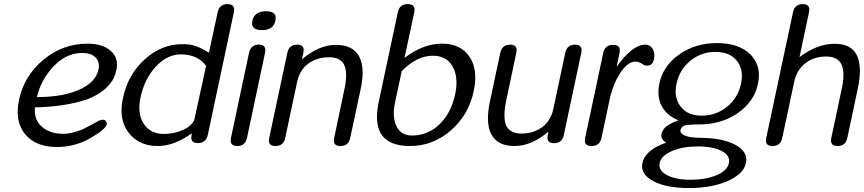

<svg xmlns="http://www.w3.org/2000/svg" viewBox="-20 -721 4266 948"><path d="M362.8 -274.4Q451.7 -310.5 466.3 -377.9Q468.3 -387.2 468.3 -395.5Q468.3 -420.4 452.1 -437Q430.7 -459.5 385.7 -459.5Q299.8 -459.5 232.9 -380.4Q178.7 -316.9 162.6 -241.7Q283.7 -241.7 362.8 -274.4ZM467.8 -125Q479.5 -129.9 487.8 -129.9Q502.9 -129.9 507.3 -114.3Q507.8 -112.8 507.8 -110.8Q507.8 -109.4 507.3 -107.4Q502 -83 427.2 -39.6Q350.1 4.9 261.7 4.9Q155.8 4.9 103.5 -59.1Q67.4 -104 67.4 -168.5Q67.4 -196.3 73.7 -227.1Q99.1 -347.7 195.3 -426.8Q291 -505.4 411.6 -505.4Q487.3 -505.4 526.9 -469.7Q557.6 -442.4 557.6 -401.9Q557.6 -389.6 554.7 -376Q545.9 -334.5 525.4 -310.5Q490.7 -263.2 414.1 -231.9Q304.2 -193.8 152.8 -190.9Q151.9 -182.6 151.9 -174.3Q151.9 -124 189.5 -92.8Q229 -60.1 294.4 -60.1Q331.5 -60.1 385.7 -81.5Q434.1 -105 467.8 -125Z M997.6 -396Q955.1 -452.6 872.6 -452.6Q805.7 -452.6 749 -391.6Q692.9 -331.1 673.3 -237.8Q668 -211.9 668 -189Q668 -144 689.5 -110.4Q722.2 -59.6 788.1 -59.6Q840.3 -59.6 884.3 -79.6Q927.2 -99.6 939.5 -129.9ZM1005.9 -54.2Q996.6 -14.6 957 -14.6Q924.3 -14.6 924.3 -42Q924.3 -47.9 925.8 -54.2L927.2 -62.5Q881.3 -31.2 843.8 -16.6Q801.3 0 757.8 0Q670.4 0 619.6 -60.1Q580.1 -106.9 580.1 -175.3Q580.1 -204.6 587.4 -237.8Q611.3 -352.1 694.3 -427.7Q777.3 -502.9 879.4 -502.9H889.2Q912.6 -502.9 934.6 -497.1Q969.7 -487.3 1011.7 -460.9L1054.7 -660.6Q1063.5 -700.7 1103 -700.7Q1136.2 -700.7 1136.2 -672.9Q1136.2 -667.5 1134.8 -660.6Z M1199.7 -41Q1190.9 0 1151.4 0Q1119.1 0 1119.1 -27.3Q1119.1 -33.7 1120.6 -41L1209.5 -460Q1218.8 -501 1257.8 -501Q1290 -501 1290 -473.6Q1290 -467.3 1288.6 -460ZM1273.4 -572.3Q1224.6 -572.3 1224.6 -606Q1224.6 -611.8 1226.1 -618.7Q1236.3 -665.5 1293.5 -665.5Q1341.3 -665.5 1341.3 -631.8Q1341.3 -626 1339.8 -618.7Q1330.1 -572.3 1273.4 -572.3Z M1752.4 -443.8Q1770.5 -411.6 1770.5 -362.3Q1770.5 -325.7 1760.3 -278.8L1709 -39.6Q1700.7 0 1661.1 0Q1628.4 0 1628.4 -26.9Q1628.4 -32.7 1629.9 -39.6L1680.2 -278.8Q1689 -319.3 1689 -349.6Q1689 -383.3 1677.7 -403.8Q1658.7 -438.5 1604 -438.5Q1556.2 -438.5 1517.1 -416.5Q1463.4 -386.2 1447.8 -320.3L1388.2 -39.6Q1379.9 0 1340.3 0Q1307.6 0 1307.6 -26.9Q1307.6 -32.7 1309.1 -39.6L1398.9 -460.9Q1407.2 -500.5 1446.8 -500.5Q1479.5 -500.5 1479.5 -473.6Q1479.5 -467.8 1478 -460.9L1470.7 -428.2Q1555.7 -499.5 1638.2 -499.5Q1721.7 -499.5 1752.4 -443.8Z M2150.4 -107.4Q2207.5 -163.1 2227.1 -254.4Q2233.9 -286.1 2233.9 -313.5Q2233.9 -359.4 2214.8 -392.6Q2184.6 -445.8 2117.2 -445.8Q2037.6 -445.8 1963.4 -369.6L1930.7 -216.3Q1924.3 -186.5 1924.3 -161.6Q1924.3 -124.5 1938 -97.2Q1960.9 -51.8 2013.7 -51.8Q2092.8 -51.8 2150.4 -107.4ZM2298.3 -440.4Q2326.7 -397.9 2326.7 -337.9Q2326.7 -306.6 2318.8 -270.5Q2293.9 -152.8 2205.1 -76.2Q2117.2 0 2004.4 0Q1841.3 0 1841.3 -143.6Q1841.3 -176.3 1849.6 -216.3L1944.3 -660.6Q1952.6 -700.7 1993.2 -700.7Q2026.9 -700.7 2026.9 -672.9Q2026.9 -667.5 2025.4 -660.6L1977.1 -435.1Q2069.3 -505.4 2162.6 -505.4Q2254.9 -505.4 2298.3 -440.4Z M2406.7 -56.2Q2389.2 -87.9 2389.2 -137.2Q2389.2 -174.8 2399.4 -222.2L2450.2 -460.4Q2459 -500.5 2498.5 -500.5Q2530.8 -500.5 2530.8 -473.6Q2530.8 -467.8 2529.3 -460.4L2479 -222.2Q2470.7 -181.6 2470.7 -151.9Q2470.7 -116.7 2481.9 -96.2Q2501.5 -61.5 2555.7 -61.5Q2603.5 -61.5 2642.1 -83.5Q2696.3 -113.8 2711.4 -180.2L2771 -460.4Q2779.8 -500.5 2819.3 -500.5Q2851.6 -500.5 2851.6 -473.6Q2851.6 -467.8 2850.1 -460.4L2763.7 -53.7Q2755.4 -14.2 2715.8 -14.2Q2683.1 -14.2 2683.1 -41Q2683.1 -46.9 2684.6 -53.7L2688.5 -71.3Q2603.5 0 2521 0Q2437.5 0 2406.7 -56.2Z M3202.6 -479.5Q3210.9 -465.3 3210.9 -447.3Q3210.9 -438 3209 -428.2Q3206.1 -414.6 3199.2 -406.7Q3189.9 -397 3174.8 -397L3167 -397.5Q3162.6 -397.9 3153.8 -403.8Q3145 -409.7 3135.3 -413.6Q3125 -417 3118.2 -417Q3077.6 -417 3039.1 -355.5Q3011.2 -310.5 2995.1 -251.5L2994.6 -250.5L2949.7 -39.6Q2941.4 0 2900.9 0Q2867.7 0 2867.7 -27.3Q2867.7 -32.7 2869.1 -39.6L2958.5 -460Q2966.8 -499.5 3006.8 -499.5Q3040.5 -499.5 3040.5 -472.2Q3040.5 -466.8 3039.1 -460L3024.4 -391.1Q3102.5 -500.5 3166 -500.5Q3189.5 -500.5 3202.6 -479.5Z M3519 143.6Q3571.3 121.1 3579.1 84Q3580.1 78.6 3580.1 73.2Q3580.1 44.4 3543.9 24.9Q3501 2 3425.3 2Q3350.1 2 3297.4 24.9Q3244.6 47.9 3236.8 84Q3235.8 89.4 3235.8 94.2Q3235.8 123 3272.5 143.1Q3315.4 166.5 3388.2 166.5Q3465.8 166.5 3519 143.6ZM3320.3 -307.6Q3315.9 -287.6 3315.9 -269.5Q3315.9 -226.6 3340.8 -194.8Q3375.5 -149.9 3443.4 -149.9Q3515.6 -149.9 3569.3 -193.4Q3623.5 -236.8 3638.7 -307.6Q3643.1 -327.6 3643.1 -345.7Q3643.1 -390.1 3617.7 -421.4Q3583 -464.8 3512.2 -464.8Q3442.4 -464.8 3388.7 -420.9Q3335 -377 3320.3 -307.6ZM3610.8 -5.9Q3665 23.9 3665 67.4Q3665 75.7 3663.1 84Q3651.9 137.7 3572.8 172.9Q3493.7 207.5 3381.8 207.5Q3269 207.5 3204.6 172.9Q3150.4 143.1 3150.4 100.1Q3150.4 91.8 3152.3 83.5Q3163.6 28.8 3242.2 -6.3Q3248.5 -8.8 3269 -16.1Q3245.1 -31.7 3245.1 -52.2Q3245.1 -56.2 3246.1 -60.1Q3248.5 -71.8 3258.3 -85Q3275.4 -107.4 3329.6 -127Q3294.4 -141.6 3272.5 -163.1Q3231 -205.6 3231 -265.6Q3231 -285.6 3235.4 -307.6Q3253.9 -396 3333.5 -452.1Q3413.1 -508.3 3520.5 -508.3Q3628.4 -508.3 3685.1 -452.1Q3727.1 -409.7 3727.1 -349.6Q3727.1 -329.1 3722.2 -306.6Q3704.1 -219.7 3623.5 -163.1Q3548.8 -111.3 3449.2 -106.9Q3369.1 -106.9 3356 -99.6Q3342.8 -91.8 3340.3 -79.6Q3339.8 -76.7 3339.8 -74.2Q3339.8 -65.4 3347.7 -59.6Q3371.1 -41 3437.5 -40.5Q3547.9 -40 3610.8 -5.9Z M4163.6 -40Q4155.3 0 4115.7 0Q4083 0 4083 -27.3Q4083 -33.2 4084.5 -40L4136.7 -285.2Q4144.5 -322.8 4144.5 -351.1Q4144.5 -382.8 4134.8 -402.8Q4115.7 -441.9 4059.6 -441.9Q4003.4 -441.9 3962.9 -413.6Q3914.6 -379.9 3901.4 -316.9L3842.3 -40Q3834 0 3794.4 0Q3761.7 0 3761.7 -27.3Q3761.7 -33.2 3763.2 -40L3895.5 -660.6Q3903.8 -700.7 3943.4 -700.7Q3976.1 -700.7 3976.1 -672.9Q3976.1 -667.5 3974.6 -660.6L3941.4 -505.9L3941.9 -506.3L3927.7 -439Q4015.1 -504.9 4100.6 -504.9Q4142.6 -504.9 4169.9 -490.2Q4207 -470.7 4218.8 -425.8Q4225.6 -401.9 4225.6 -370.6Q4225.6 -331.5 4214.8 -280.8Z"/></svg>

Font: inglobal
Style: Italic
Weight: 400
Italic angle: -12°
Designer: Andrey Kochetov, Denis Davydov, Evgeny Yurtaev
Foundry: inglobal
Version: Version 1.00 September 25, 2014, initial release